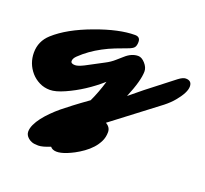

<svg xmlns="http://www.w3.org/2000/svg" viewBox="-210 -626 1170 1098"><g transform="rotate(20 374.5 -77.0)"><path d="M199.2 295.4Q152.8 314.5 127.4 314.5Q102.1 314.5 88.4 309.3Q74.7 304.2 65.4 295.9Q46.4 279.8 46.4 258.3Q46.4 238.3 57.1 215.1Q67.9 191.9 85.9 168.5Q104 145 127 122.1Q149.9 99.1 175.8 77.6Q244.1 23.4 272.9 2.9L320.8 -31.7Q349.1 -91.8 369.6 -161.6Q275.4 -78.6 168.9 -31.2Q115.7 -7.3 80.6 -7.3Q45.4 -7.3 16.1 -22Q-13.2 -36.6 -34.2 -60.5Q-77.6 -110.8 -77.6 -177.2Q-77.6 -246.6 -25.4 -293.9Q53.2 -365.2 197.3 -418Q335.9 -469.2 432.1 -469.2Q463.9 -469.2 463.9 -438Q463.9 -416.5 455.8 -405Q447.8 -393.6 417.2 -382.8Q386.7 -372.1 349.9 -357.4Q313 -342.8 280.3 -325.2Q211.4 -288.6 159.7 -238.8Q141.6 -221.7 141.6 -205.6Q141.6 -189.5 167.5 -189.5Q185.5 -189.5 220.2 -207L326.2 -263.2Q355.5 -278.3 378.4 -298.8L413.1 -329.1Q450.2 -362.8 490.7 -362.8Q511.7 -362.8 532.7 -339.4Q553.7 -315.9 553.7 -291.5Q553.7 -235.4 507.8 -125.5L585.9 -189.5L747.1 -314.9Q772.9 -334.5 790 -334.5Q827.1 -334.5 827.1 -298.8Q827.1 -262.2 779.3 -204.6Q757.8 -178.2 724.6 -151.9L446.8 59.6Q476.6 76.2 476.6 106.4Q476.6 136.7 464.4 162.1Q452.1 187.5 432.6 209Q413.1 230.5 388.4 248Q363.8 265.6 338.9 278.8Q252 324.2 213.9 307.1Q208.5 304.7 206.3 302.5Q204.1 300.3 202.4 298.8Q200.7 297.4 199.2 295.4Z"/></g></svg>

Font: Sarina
Style: Regular
Weight: 400
Designer: James Grieshaber
Foundry: James Grieshaber
Version: Version 1.001